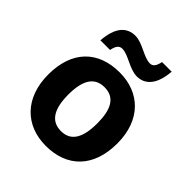

<svg xmlns="http://www.w3.org/2000/svg" viewBox="-208 -895 1042 1042"><g transform="rotate(45 312.5 -374.0)"><path d="M116 -605H190C198 -646 213 -657 233 -657C280 -657 337 -606 394 -606C458 -606 502 -654 510 -758H436C428 -717 413 -706 394 -706C347 -706 288 -757 234 -757C166 -757 124 -710 116 -605ZM577 -274C577 -455 467 -556 314 -556C148 -556 47 -455 47 -274C47 -92 158 10 311 10C475 10 577 -92 577 -274ZM201 -274C201 -381 234 -441 312 -441C391 -441 423 -381 423 -274C423 -167 391 -105 313 -105C234 -105 201 -167 201 -274Z"/></g></svg>

Font: Noto Sans Lao UI
Style: Bold
Weight: 700
Designer: Monotype Design Team
Foundry: Monotype Imaging Inc.
Version: Version 2.000